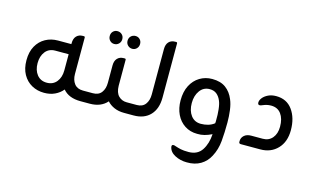

<svg xmlns="http://www.w3.org/2000/svg" viewBox="-91 -822 2148 1302"><g transform="rotate(15 983.5 -171.0)"><path d="M479 -74H533V0H481Q399 0 358 -49Q336 -22 303 -6.5Q270 9 228 9Q180 9 141 -12.5Q102 -34 79 -75Q56 -116 56 -174Q56 -233 79 -274Q102 -315 141 -336.5Q180 -358 228 -358H322V-364Q322 -397 338.5 -414.5Q355 -432 383 -432H390Q398 -432 398 -424V-169Q398 -127 418.5 -100.5Q439 -74 479 -74ZM228 -62Q272 -62 297 -93.5Q322 -125 322 -174V-287H228Q184 -287 159 -255.5Q134 -224 134 -174Q134 -125 159 -93.5Q184 -62 228 -62Z M602 -434Q584 -434 571.5 -447Q559 -460 559 -479Q559 -499 571.5 -511.5Q584 -524 602 -524Q621 -524 634 -511.5Q647 -499 647 -479Q647 -460 634 -447Q621 -434 602 -434ZM729 -434Q710 -434 697 -447Q684 -460 684 -479Q684 -499 697 -511.5Q710 -524 729 -524Q747 -524 759.5 -511.5Q772 -499 772 -479Q772 -460 759.5 -447Q747 -434 729 -434ZM786 -74H840V0H788Q748 0 717.5 -13.5Q687 -27 668 -49Q625 0 547 0H521V-74H549Q589 -74 609 -100.5Q629 -127 629 -169V-291Q629 -323 645.5 -340.5Q662 -358 690 -358H697Q705 -358 705 -350V-168Q706 -120 729 -97Q752 -74 786 -74Z M855 0H829V-74H857Q897 -74 917 -100.5Q937 -127 937 -169V-488Q937 -521 953.5 -538.5Q970 -556 998 -556H1005Q1013 -556 1013 -548V-168Q1013 -89 971 -44.5Q929 0 855 0Z M1458 -276Q1471 -246 1476.5 -204Q1482 -162 1482 -118Q1482 -49 1476.5 12.5Q1471 74 1444 124Q1422 167 1381.5 191Q1341 215 1285 214Q1239 214 1201 194Q1163 174 1157 139Q1155 124 1169 124Q1173 124 1176.5 125Q1180 126 1182 127Q1203 134 1223 138.5Q1243 143 1280 143Q1342 142 1371.5 96.5Q1401 51 1405 -16Q1379 -3 1354 3.5Q1329 10 1303 9Q1253 9 1215 -16Q1177 -41 1156.5 -84Q1136 -127 1136 -182Q1136 -243 1158.5 -286.5Q1181 -330 1220 -353.5Q1259 -377 1307 -377Q1366 -377 1402.5 -350Q1439 -323 1458 -276ZM1404 -117Q1405 -150 1401 -188.5Q1397 -227 1387 -249Q1376 -275 1357 -290.5Q1338 -306 1308 -306Q1265 -306 1239.5 -271Q1214 -236 1214 -184Q1214 -130 1239.5 -96.5Q1265 -63 1309 -63Q1336 -63 1360 -70Q1384 -77 1403 -92Q1404 -97 1404 -103.5Q1404 -110 1404 -117Z M1744 0H1608Q1594 0 1594 -12V-19Q1594 -42 1612 -58Q1630 -74 1661 -74H1742Q1784 -74 1809 -104Q1834 -134 1834 -183Q1834 -239 1809.5 -272.5Q1785 -306 1739 -306Q1722 -306 1708 -302.5Q1694 -299 1680 -293Q1670 -288 1662 -288Q1649 -288 1649 -304Q1649 -320 1662.5 -337Q1676 -354 1700 -365.5Q1724 -377 1756 -377Q1830 -377 1870.5 -321Q1911 -265 1911 -179Q1911 -97 1864.5 -48.5Q1818 0 1744 0Z"/></g></svg>

Font: Zain
Style: Regular
Weight: 400
Designer: Zain,Boutros
Foundry: Mobile Telecommunications Company (Zain), 2024
Version: Version 1.51; ttfautohint (v1.8.4)